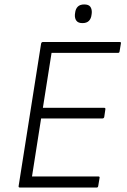

<svg xmlns="http://www.w3.org/2000/svg" viewBox="-20 -844 570 864"><path d="M70 0Q62 0 64 -8L165 -648Q167 -655 173 -655H518Q522 -655 523.5 -653.5Q525 -652 524 -648L518 -612Q517 -606 511 -606H212L173 -359H448Q456 -359 454 -351L449 -317Q447 -311 441 -311H165L124 -50H422Q430 -50 428 -43L422 -7Q421 0 415 0ZM351 -740Q332 -740 324 -750.5Q316 -761 317 -778L318 -786Q320 -804 330 -814Q340 -824 359 -824Q379 -824 386.5 -813.5Q394 -803 393 -786L392 -778Q390 -760 380 -750Q370 -740 351 -740Z"/></svg>

Font: Sofia Sans Light
Style: Italic
Weight: 300
Italic angle: -9°
Version: Version 4.100-B